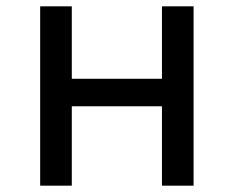

<svg xmlns="http://www.w3.org/2000/svg" viewBox="-20 -587 740 607"><path d="M107 -567V0H207V-251H492V0H592V-567H492V-338H207V-567Z"/></svg>

Font: Kawkab Mono Light
Style: Bold
Weight: 400
Monospace: yes
Designer: Abdullah Arif
Foundry: Abdullah Arif
Version: Version 1.000;PS 000.500;hotconv 1.0.88;makeotf.lib2.5.64775